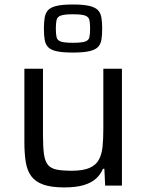

<svg xmlns="http://www.w3.org/2000/svg" viewBox="-20 -810 639 838"><path d="M260.4 8Q204.3 8 169.7 -4.1Q135.2 -16.2 117 -40.3Q98.9 -64.3 92.6 -101.8Q86.4 -139.3 86.4 -190.5V-510H167.6V-219.5Q167.6 -167.7 172 -136.7Q176.3 -105.7 189.5 -90.1Q202.7 -74.6 227.7 -69.7Q252.7 -64.8 293.5 -64.8Q342.6 -64.8 370.7 -77.1Q398.9 -89.5 411.6 -113.2Q424.4 -136.9 427.7 -170.6Q431 -204.3 431 -246.5V-510H512.2V0H439L435.5 -73.2H429.3Q419.2 -49.2 399.5 -30.9Q379.9 -12.6 346.2 -2.3Q312.4 8 260.4 8ZM297.7 -580.6Q252.8 -580.6 227.1 -586.4Q201.3 -592.2 189.7 -604.6Q178.2 -617 174.9 -636.9Q171.6 -656.8 171.6 -684.7Q171.6 -712.6 174.9 -732.8Q178.2 -753 189.7 -765.6Q201.3 -778.2 227.1 -784.3Q252.8 -790.4 298 -790.4Q343.2 -790.4 369.4 -784.3Q395.7 -778.2 407.6 -765.6Q419.4 -753 422.7 -732.8Q426 -712.6 426 -684.7Q426 -656.8 422.7 -636.9Q419.4 -617 407.5 -604.7Q395.5 -592.3 369.4 -586.5Q343.2 -580.6 297.7 -580.6ZM297.7 -623.3Q335.6 -623.3 351.2 -628.5Q366.9 -633.7 370.1 -647.4Q373.3 -661.1 373.3 -684.8Q373.3 -709.4 370.1 -723.1Q366.8 -736.7 351.2 -742.2Q335.6 -747.7 297.7 -747.7Q261.6 -747.7 245.9 -742.2Q230.2 -736.7 226.9 -723Q223.7 -709.3 223.7 -684.7Q223.7 -661.1 227 -647.4Q230.2 -633.7 245.9 -628.5Q261.7 -623.3 297.7 -623.3Z"/></svg>

Font: Saira Thin
Style: Regular
Weight: 100
Designer: Hector Gatti with collaboration of the Omnibus-Type team
Foundry: Omnibus-Type
Version: Version 1.101